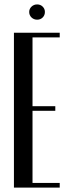

<svg xmlns="http://www.w3.org/2000/svg" viewBox="-20 -848 313 868"><path d="M250 -700V-679H127V-368H230V-347H127V-21H250V0H43V-700ZM112 -794Q112 -808 122.5 -818Q133 -828 148 -828Q163 -828 173 -818Q183 -808 183 -794Q183 -779 173 -769Q163 -759 148 -759Q133 -759 122.5 -769Q112 -779 112 -794Z"/></svg>

Font: Moniqa SemBd Narrow Heading
Style: Regular
Weight: 600
Width: 4
Designer: Rajesh Rajput
Foundry: Rajesh Rajput
Version: Version 1.000